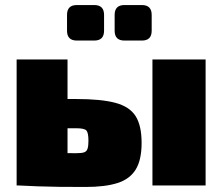

<svg xmlns="http://www.w3.org/2000/svg" viewBox="-20 -736 882 762"><path d="M283 -343Q381 -343 437.5 -328Q494 -313 518 -275.5Q542 -238 542 -169Q542 -101 518.5 -63Q495 -25 446 -9.5Q397 6 320 6Q260 6 214.5 5.5Q169 5 130.5 3.5Q92 2 52 0L64 -131Q85 -130 144.5 -129Q204 -128 283 -128Q304 -128 314 -131.5Q324 -135 327.5 -146Q331 -157 331 -177Q331 -209 323 -218Q315 -227 283 -227H63V-343ZM248 -500V0H46V-500ZM796 -500V0H585V-500ZM543 -716Q582 -716 582 -677V-614Q582 -575 543 -575H474Q435 -575 435 -614V-677Q435 -716 474 -716ZM354 -716Q393 -716 393 -677V-614Q393 -575 354 -575H285Q246 -575 246 -614V-677Q246 -716 285 -716Z"/></svg>

Font: Exo 2 Black
Style: Regular
Weight: 900
Designer: Natanael Gama
Foundry: Natanael Gama
Version: Version 2.010